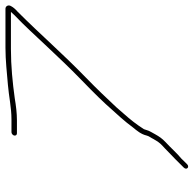

<svg xmlns="http://www.w3.org/2000/svg" viewBox="-23 -641 709 703"><g transform="rotate(-90 331.5 -289.5)"><path d="M194.4 -582H241.4C269.2 -582 295.8 -585.4 323.2 -590C381 -598 441.2 -604 503.4 -604H639.4C636.7 -600.7 632.7 -596.3 627.4 -591C588.3 -554.2 553.4 -514.7 513.7 -473C468.3 -425.3 441.2 -395.4 387.2 -343C340.7 -297.9 310.2 -267.2 276.9 -229L252.6 -202C238.3 -185.6 228.2 -173.3 216.2 -157C204.3 -142.6 191.4 -127.4 186.7 -107C184.7 -98.4 177.9 -90.7 173.9 -82L164.2 -66C156 -53.6 141.2 -42.5 130.2 -31C110 -11.4 88.2 9 69.3 29C58.7 39.9 72.2 51.8 82.8 40C89.3 33 95.6 27.2 102.4 20C122.1 4 143.5 -20.6 162.8 -38C176.2 -50.8 182.8 -60.6 191.5 -76C196.1 -85.4 204.3 -96.6 206.7 -107C207.5 -110.3 208.6 -113.7 210 -117C226.8 -143.5 245.3 -167 265.9 -190L290.3 -218C325.8 -255.5 353.2 -285.2 400.4 -331C487.5 -415.5 556.9 -496.3 639.7 -579C649.7 -587.7 656.5 -595.7 660.2 -603C667.1 -613.5 660.4 -624 651.1 -624H508.1C461.3 -624 415.6 -618.6 372 -615C330.9 -611.6 288.7 -602 246 -602H199C193.7 -602 187.9 -597.3 186.7 -592C185.5 -586.7 189.1 -582 194.4 -582Z"/></g></svg>

Font: HoneyBee
Style: UltLitIt
Weight: 100
Foundry: Cannot Into Space Fonts
Version: Version 0.89